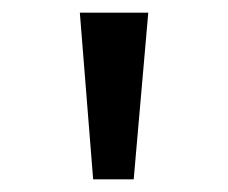

<svg xmlns="http://www.w3.org/2000/svg" viewBox="-20 -720 360 303"><path d="M127 -437H191L214 -700H106Z"/></svg>

Font: altertype_V2
Style: Regular
Weight: 400
Designer: Simon Renaud
Version: Version 2.001;Glyphs 3.1.2 (3151)